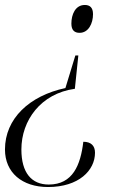

<svg xmlns="http://www.w3.org/2000/svg" viewBox="-22 -566 514 772"><path d="M319 -546C281 -546 265 -508 265 -471C265 -444 278 -434 298 -434C334 -434 352 -472 352 -509C352 -536 339 -546 319 -546ZM279 -209 293 -343H281L241 -212C96 -181 -2 -89 -2 35C-2 128 67 186 171 186C295 186 360 119 360 48C360 20 344 4 313 4C302 97 271 176 174 176C105 176 64 129 64 35C64 -82 142 -190 279 -209Z"/></svg>

Font: Noto Serif Display Light
Style: Italic
Weight: 300
Italic angle: -12°
Designer: Monotype Design Team
Foundry: Monotype Imaging Inc.
Version: Version 2.009